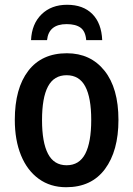

<svg xmlns="http://www.w3.org/2000/svg" viewBox="-20 -774 558 804"><path d="M257 10Q191 10 142.5 -25Q94 -60 68 -123.5Q42 -187 42 -272Q42 -404 98.5 -477.5Q155 -551 260 -551Q359 -551 417.5 -478Q476 -405 476 -272Q476 -142 419.5 -66Q363 10 257 10ZM259 -82Q312 -82 337 -130Q362 -178 362 -272Q362 -365 337 -412Q312 -459 259 -459Q206 -459 181 -412Q156 -365 156 -271Q156 -178 181 -130Q206 -82 259 -82ZM408 -606H341Q338 -643 317.5 -658Q297 -673 259 -673Q184 -673 177 -606H110Q113 -674 154 -714Q195 -754 261 -754Q328 -754 366.5 -715.5Q405 -677 408 -606Z"/></svg>

Font: Noto Sans Display Medium Narrow
Style: Regular
Weight: 500
Width: 4
Designer: Monotype Design team
Foundry: Monotype Imaging Inc.
Version: Version 1.000